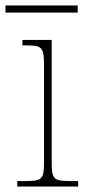

<svg xmlns="http://www.w3.org/2000/svg" viewBox="-35 -682 313 702"><path d="M-15 -636H249V-662H-15ZM28 0H251V-20H228C159 -20 154 -25 154 -95V-536H47V-516H61C119 -516 126 -510 126 -440V-95C126 -25 121 -20 53 -20H28Z"/></svg>

Font: Noto Serif Devanagari SemiCondensed Thin
Style: Regular
Weight: 100
Width: 4
Designer: Universal Thirst, Indian Type Foundry and the Monotype Design Team
Foundry: Monotype Imaging Inc.
Version: Version 2.004